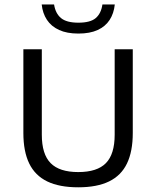

<svg xmlns="http://www.w3.org/2000/svg" viewBox="-20 -810 682 838"><path d="M321.5 7.5Q239 7.5 186 -18.2Q133 -44 107.5 -96.5Q82 -149 82 -229.5V-595H162.5V-222Q162.5 -137 201 -98Q239.5 -59 321.5 -59Q404 -59 442.2 -98Q480.5 -137 480.5 -222V-595H559.5V-229.5Q559.5 -149 534.2 -96.5Q509 -44 456.2 -18.2Q403.5 7.5 321.5 7.5ZM322 -663.5Q272 -663.5 237.8 -679.2Q203.5 -695 184.8 -723.5Q166 -752 162 -790.5H216Q222 -751.5 246.2 -731.2Q270.5 -711 322 -711Q374.5 -711 398 -731.2Q421.5 -751.5 427 -790.5H481Q477 -751.5 458.5 -723Q440 -694.5 406.2 -679Q372.5 -663.5 322 -663.5Z"/></svg>

Font: Encode Sans SC Condensed Thin
Style: Regular
Weight: 400
Version: Version 3.002